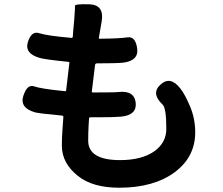

<svg xmlns="http://www.w3.org/2000/svg" viewBox="-20 -816 1040 897"><path d="M537 61Q413 61 344 6Q269 -54 269 -135Q269 -174 272 -213L276 -269Q276 -275 270 -276Q162 -286 144 -291Q71 -312 89 -368Q107 -424 139.5 -412.5Q172 -401 283 -390Q288 -389 289 -394L304 -521Q305 -526 300 -527Q191 -538 167 -545Q94 -565 110 -619Q127 -673 163 -661Q199 -649 314 -639Q319 -639 320 -644L323 -683Q327 -720 329 -757Q331 -779 330 -788.5Q329 -798 398 -796Q468 -793 455 -716L442 -640Q441 -635 446 -635Q539 -636 576 -641.5Q613 -647 621 -589Q628 -531 553 -523Q520 -520 433 -520Q425 -520 424 -512L409 -389Q408 -384 415 -384Q519 -384 532 -386Q607 -395 614 -336Q620 -278 545 -271Q512 -268 436 -268H402Q396 -268 396 -262L394 -231Q392 -195 392 -159Q392 -68 541 -68Q643 -68 702 -110Q757 -150 757 -214Q757 -311 740 -327Q684 -380 730 -421Q776 -463 823 -402Q845 -374 868.5 -317.5Q892 -261 892 -198Q892 -83 797 -12Q699 61 537 61Z"/></svg>

Font: Resource Han Rounded KR
Style: Bold
Weight: 700
Designer: Cyano Hao (round all glyphs); Ryoko NISHIZUKA 西塚涼子 (kana, bopomofo & ideographs); Paul D. Hunt (Latin, Greek & Cyrillic)
Foundry: Cyano Hao
Version: 0.990